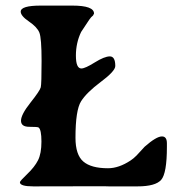

<svg xmlns="http://www.w3.org/2000/svg" viewBox="-20 -663 652 683"><path d="M269.5 -419.4Q282.7 -419.4 317.1 -440.9Q351.6 -462.4 370.8 -462.4Q390.1 -462.4 390.1 -428.2Q390.1 -410.2 339.1 -372.1Q288.1 -334 268.3 -302.5Q248.5 -271 248.5 -172.9Q248.5 -112.3 276.4 -88.4Q304.2 -64.5 364.3 -64.5Q402.8 -64.5 444.8 -92.3Q455.1 -99.1 465.8 -109.9L494.6 -141.1Q536.1 -177.7 556.2 -177.7Q573.7 -177.7 573.7 -153.3V-140.1Q573.7 -46.9 553.5 -23.4Q533.2 0 469.2 0H367.2L349.6 -0.5L98.6 0Q50.8 0 50.8 -14.6Q50.8 -19 76.9 -43.9Q103 -68.8 115.2 -92.8Q127.4 -116.7 127.4 -159.4Q127.4 -202.1 117.2 -209.5Q113.8 -211.9 84.2 -211.9Q54.7 -211.9 54.7 -233.6Q54.7 -255.4 88.4 -297.9Q122.1 -340.3 125 -352.5Q127.9 -364.7 127.9 -446.3Q127.9 -527.8 119.9 -547.4Q111.8 -566.9 82.8 -586.7Q53.7 -606.4 53.7 -621.6Q53.7 -643.1 125 -643.1H237.3Q314.5 -643.1 314.5 -614.7L311 -607.9L304.2 -601.6L297.4 -592.8Q270 -552.2 268.6 -549.3Q250 -510.7 250 -465.1Q250 -419.4 269.5 -419.4Z"/></svg>

Font: Averia Serif Libre
Style: Bold
Weight: 700
Version: Version 1.002